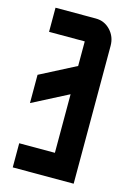

<svg xmlns="http://www.w3.org/2000/svg" viewBox="-109 -751 552 807"><g transform="rotate(15 167.5 -347.5)"><path d="M185.1 -589.8H29.8V-694.8H205.1Q242.7 -694.8 268.6 -667.5Q294.9 -639.6 294.9 -600.1V0H29.8V-105H185.1V-359.9L29.8 -279.8V-402.8L185.1 -482.9Z"/></g></svg>

Font: Horta
Style: Regular
Weight: 600
Width: 3
Version: Version 0.11